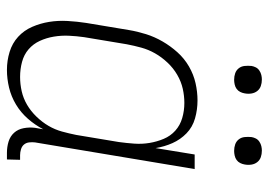

<svg xmlns="http://www.w3.org/2000/svg" viewBox="-128 -620 757 540"><g transform="rotate(90 250.0 -350.5)"><path d="M177 8Q151 8 126.5 0.5Q102 -7 84 -23.5Q66 -40 56 -63Q46 -86 42 -111Q38 -136 39.5 -162.5Q41 -189 45 -215L65 -335Q69 -359 76.5 -383Q84 -407 97 -429.5Q110 -452 127.5 -471.5Q145 -491 167.5 -504Q190 -517 214.5 -522.5Q239 -528 263 -528Q289 -528 313.5 -521Q338 -514 355.5 -497Q373 -480 383 -457.5Q393 -435 397 -410L415 -520H456L381 -71Q380 -63 381 -54.5Q382 -46 387 -40Q392 -34 400.5 -31.5Q409 -29 417 -29H430L429 8H410Q394 8 379 3.5Q364 -1 354 -12Q344 -23 341 -39Q338 -55 340 -71L344 -94Q332 -71 314.5 -51Q297 -31 274.5 -17.5Q252 -4 227 2Q202 8 177 8ZM197 -29Q217 -29 237 -33.5Q257 -38 275 -48.5Q293 -59 308.5 -75Q324 -91 334.5 -109Q345 -127 350.5 -147Q356 -167 360 -187L380 -307Q383 -329 384.5 -350.5Q386 -372 382.5 -393Q379 -414 371 -433Q363 -452 348 -465.5Q333 -479 312.5 -485Q292 -491 270 -491Q250 -491 230 -486.5Q210 -482 191 -471Q172 -460 156.5 -443.5Q141 -427 130.5 -408.5Q120 -390 114.5 -370Q109 -350 105 -329L85 -209Q82 -188 81 -166.5Q80 -145 83.5 -124Q87 -103 95.5 -84.5Q104 -66 119 -53Q134 -40 154.5 -34.5Q175 -29 197 -29ZM405 -631Q395 -631 386.5 -634Q378 -637 372.5 -644Q367 -651 366 -660.5Q365 -670 366 -680Q367 -686 370 -692Q373 -698 379 -702Q385 -706 391.5 -707.5Q398 -709 404 -709Q414 -709 422.5 -706Q431 -703 436.5 -696Q442 -689 443.5 -679.5Q445 -670 443 -660Q442 -654 439 -648Q436 -642 430.5 -638Q425 -634 418 -632.5Q411 -631 405 -631ZM205 -631Q195 -631 186.5 -634Q178 -637 172.5 -644Q167 -651 166 -660.5Q165 -670 166 -680Q167 -686 170 -692Q173 -698 179 -702Q185 -706 191.5 -707.5Q198 -709 204 -709Q214 -709 222.5 -706Q231 -703 236.5 -696Q242 -689 243.5 -679.5Q245 -670 243 -660Q242 -654 239 -648Q236 -642 230.5 -638Q225 -634 218 -632.5Q211 -631 205 -631Z"/></g></svg>

Font: Iosevka Curly Slab Extralight
Style: Italic
Weight: 200
Italic angle: -9°
Monospace: yes
Designer: Belleve Invis
Foundry: Belleve Invis
Version: Version 22.1.2; ttfautohint (v1.8.4)